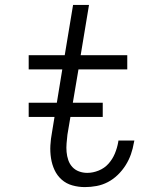

<svg xmlns="http://www.w3.org/2000/svg" viewBox="-20 -755 640 783"><path d="M326 8Q300 8 275 1Q250 -6 231.5 -22.5Q213 -39 202.5 -61.5Q192 -84 188 -110Q184 -136 185.5 -162.5Q187 -189 192 -215L234 -472H97V-530H244L278 -735H343L309 -530H499V-472H300L255 -206Q253 -188 251.5 -170.5Q250 -153 251.5 -135.5Q253 -118 258.5 -102Q264 -86 275 -74Q286 -62 302 -56Q318 -50 336 -50Q359 -50 382.5 -59.5Q406 -69 422.5 -87.5Q439 -106 448.5 -129Q458 -152 462 -175Q462 -177 462.5 -178.5Q463 -180 463 -182H528Q527 -180 527 -177.5Q527 -175 526 -173Q522 -149 514 -126Q506 -103 492.5 -81.5Q479 -60 460.5 -42Q442 -24 420 -12.5Q398 -1 374 3.5Q350 8 326 8ZM97 -278V-336H399V-278Z"/></svg>

Font: Iosevka Slab LtExObl
Style: Regular
Weight: 300
Width: 7
Italic angle: -9°
Monospace: yes
Designer: Belleve Invis
Foundry: Belleve Invis
Version: Version 11.1.0; ttfautohint (v1.8.3)